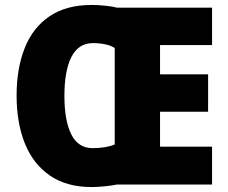

<svg xmlns="http://www.w3.org/2000/svg" viewBox="-20 -745 921 775"><path d="M350 -725Q375 -725 404.5 -722Q434 -719 453 -714H836V-563H626V-445H820V-294H626V-153H836V0H451Q433 4 403.5 7Q374 10 350 10Q248 10 180.5 -37Q113 -84 80 -167Q47 -250 47 -359Q47 -468 79.5 -550.5Q112 -633 179.5 -679Q247 -725 350 -725ZM355 -571Q297 -571 268.5 -515.5Q240 -460 240 -358Q240 -257 268 -202Q296 -147 354 -147Q380 -147 404 -151Q428 -155 443 -162V-551Q429 -561 405 -566Q381 -571 355 -571Z"/></svg>

Font: Noto Sans Tamil SemiCondensed Black
Style: Regular
Weight: 900
Width: 4
Designer: Jelle Bosma - Monotype Design Team
Foundry: Monotype Imaging Inc.
Version: Version 2.004; ttfautohint (v1.8.4.7-5d5b)